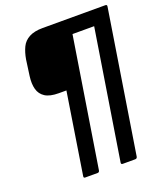

<svg xmlns="http://www.w3.org/2000/svg" viewBox="-156 -787 920 1075"><g transform="rotate(-20 304.5 -249.0)"><path d="M164 185Q154 185 156 174L232 -309H187Q134 -309 106 -327Q78 -345 69 -377.5Q60 -410 66 -455L79 -549Q86 -590 100.5 -620Q115 -650 146 -666.5Q177 -683 226 -683H600Q611 -683 609 -672L475 174Q473 185 462 185H388Q377 185 379 174L501 -594H372L250 174Q248 185 238 185Z"/></g></svg>

Font: Sofia Sans SemiBold
Style: Italic
Weight: 600
Italic angle: -9°
Designer: Botio Nikoltchev, Ani Petrova
Foundry: lettersoup
Version: Version 4.100-B